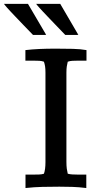

<svg xmlns="http://www.w3.org/2000/svg" viewBox="-91 -949 498 976"><path d="M76.7 -771.5Q46.4 -802.7 24.7 -825.4Q2.9 -848.1 -12.7 -864.5Q-28.3 -880.9 -38.1 -891.4Q-47.9 -901.9 -54.2 -908.9Q-60.5 -916 -64.2 -920.7Q-67.9 -925.3 -70.8 -929.2H51.3L143.6 -772Q143.6 -772 142.1 -771.7Q140.6 -771.5 134 -771.5Q127.4 -771.5 114 -771.5Q100.6 -771.5 76.7 -771.5ZM240.7 -771.5Q210.9 -802.2 189.2 -825Q167.5 -847.7 151.9 -864Q136.2 -880.4 126.2 -891.1Q116.2 -901.9 109.6 -909.2Q103 -916.5 99.4 -920.9Q95.7 -925.3 92.8 -929.2H215.3L307.1 -772Q307.1 -772 305.7 -771.7Q304.2 -771.5 297.6 -771.5Q291 -771.5 277.8 -771.5Q264.6 -771.5 240.7 -771.5ZM38.6 -61.5H82Q96.7 -61.5 109.1 -62Q121.6 -62.5 132.3 -65.9Q140.1 -87.4 140.1 -125V-579.6Q140.1 -598.6 138.2 -611.3Q136.2 -624 132.3 -635.3Q121.6 -639.2 109.1 -639.9Q96.7 -640.6 82 -640.6H38.1V-694.3Q71.8 -698.2 108.9 -700Q146 -701.7 191.9 -701.7Q239.3 -701.7 279.3 -700.7Q319.3 -699.7 348.6 -694.3V-640.6H303.7Q289.6 -640.6 277.1 -639.9Q264.6 -639.2 253.4 -635.3Q250.5 -624 248.5 -611.3Q246.6 -598.6 246.6 -579.6V-126.5Q246.6 -106 248.5 -91.6Q250.5 -77.1 253.4 -65.9Q264.6 -63 277.1 -62.3Q289.6 -61.5 303.7 -61.5H347.7V6.8Q309.6 2 276.1 1Q242.7 0 210.4 0Q166 0 124.5 1Q83 2 38.6 6.8Z"/></svg>

Font: Tienne
Style: Regular
Weight: 400
Designer: vernon adams
Foundry: vernon adams
Version: Version 1.001